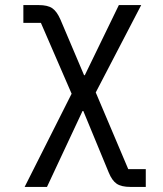

<svg xmlns="http://www.w3.org/2000/svg" viewBox="-20 -536 640 756"><path d="M132 -516Q168 -516 186 -503.5Q204 -491 218 -459L311 -240H314L448 -516H536L357 -172L485 130H554V200H494Q458 200 439.5 187.5Q421 175 408 143L308 -99H305L165 200H77L262 -167L141 -446H72V-516Z"/></svg>

Font: iA Writer Quattro V
Style: Regular
Weight: 400
Designer: Mike Abbink, Paul van der Laan, Pieter van Rosmalen, Oliver Reichenstein
Foundry: Information Architects Inc.
Version: Version 2.000